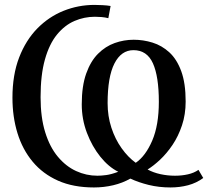

<svg xmlns="http://www.w3.org/2000/svg" viewBox="-20 -772 885 802"><path d="M809 -62.5 829 -28.5Q800.5 -7.5 765.5 1.8Q730.5 11 692 11Q644 11 601.2 0.5Q558.5 -10 524.5 -26Q492 -7.5 452.8 1.8Q413.5 11 372.5 11Q286.5 11 222.8 -17.2Q159 -45.5 116.5 -96.5Q74 -147.5 53 -215.8Q32 -284 32 -364Q32 -459.5 60 -532Q88 -604.5 136.2 -653.5Q184.5 -702.5 246 -727Q307.5 -751.5 374.5 -751.5Q388 -751.5 408 -750.5Q428 -749.5 442 -747L432.5 -696Q419.5 -699.5 404.2 -700.8Q389 -702 376.5 -702Q332 -702 291.2 -684.5Q250.5 -667 218.2 -627.8Q186 -588.5 167.8 -524Q149.5 -459.5 149.5 -366Q149.5 -281.5 168.8 -219.5Q188 -157.5 221.8 -117.2Q255.5 -77 298 -57.5Q340.5 -38 387 -38Q403.5 -38 424 -40.8Q444.5 -43.5 474 -54.5Q433.5 -74.5 399 -117.5Q364.5 -160.5 343 -217.2Q321.5 -274 321.5 -336Q321.5 -412.5 340 -464.5Q358.5 -516.5 389.5 -547.5Q420.5 -578.5 459 -592.2Q497.5 -606 538.5 -606Q578.5 -606 617.2 -594Q656 -582 687.2 -553.5Q718.5 -525 737 -474.8Q755.5 -424.5 755.5 -348Q755.5 -294 740.2 -248.5Q725 -203 700.8 -167Q676.5 -131 648.8 -105Q621 -79 596.5 -64Q620.5 -51 650.2 -44.5Q680 -38 711 -38Q739.5 -38 765 -43.8Q790.5 -49.5 809 -62.5ZM547 -92Q588 -120 615.8 -184.5Q643.5 -249 643.5 -347Q643.5 -452.5 618.8 -507.5Q594 -562.5 537.5 -562.5Q486.5 -562.5 458 -506.8Q429.5 -451 429.5 -341Q429.5 -287 445.2 -238.8Q461 -190.5 488 -152.8Q515 -115 547 -92Z"/></svg>

Font: Merriweather 36pt
Style: Regular
Weight: 400
Designer: Eben Sorkin
Foundry: Eben Sorkin
Version: Version 2.100